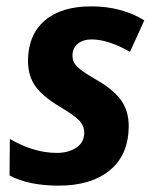

<svg xmlns="http://www.w3.org/2000/svg" viewBox="-20 -574 488 604"><path d="M10 -22 11 -137Q86 -93 159 -93Q195 -93 220 -109.5Q245 -126 245 -157Q245 -178 229.5 -194.5Q214 -211 167 -239Q115 -270 91.5 -302.5Q68 -335 68 -384Q69 -465 121 -509.5Q173 -554 267 -554Q362 -554 434 -510L389 -411Q320 -450 268 -450Q242 -450 225 -436.5Q208 -423 208 -399Q208 -379 222.5 -364.5Q237 -350 278 -326Q331 -297 358 -262.5Q385 -228 385 -176Q384 -86 325 -38Q266 10 165 10Q70 10 10 -22Z"/></svg>

Font: Noto Sans Display
Style: Bold Italic
Weight: 700
Italic angle: -12°
Designer: Monotype Design team
Foundry: Monotype Imaging Inc.
Version: Version 1.000